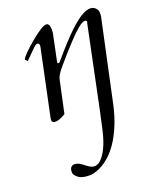

<svg xmlns="http://www.w3.org/2000/svg" viewBox="-140 -523 755 920"><g transform="rotate(-20 238.0 -63.5)"><path d="M106 237C89.3 237 81 247.7 81 269C81 278.3 87.2 287.8 99.5 297.5C111.8 307.2 130.3 312 155 312C171 312 188.7 307.7 208 299C300.1 257 355.1 141.8 379 30L468 -385C468.7 -389 469 -395.3 469 -404C469 -422.2 451.8 -439 433 -439C413 -439 389.8 -428.8 363.5 -408.5C337.2 -388.2 308.7 -361.3 278 -328C254.2 -303 227.6 -270.9 207.5 -248C203.9 -243.9 195 -242.1 195 -250L221 -375C223.7 -385 225 -395 225 -405C225 -427.7 219 -439 207 -439C193 -439 165.8 -422.2 125.5 -388.5C85.2 -354.8 61.3 -330.7 54 -316L65 -304L110.5 -349.5C122.2 -361.2 130.3 -367 135 -367C142.3 -367 146 -362.3 146 -353V-351L81 -42C80.1 -36.4 73 -6.6 73 0C73 9.3 79 14.2 91 14.5H91.9C103.9 14.5 120.9 8 143 -5L178 -168C180 -177.3 183.8 -186.3 189.5 -195C209.3 -225.3 297.9 -322.7 326 -350C338.7 -362 350 -371.8 360 -379.5C366.4 -384.4 379 -391.8 387.7 -391.8C393.1 -391.8 397 -389 397 -381L395 -379L310 30C303.3 59.3 297 88.3 291 117C277.7 180.3 259 226.3 235 255C221.7 271 208 279 194 279C161.4 279 141 237 106 237Z"/></g></svg>

Font: fbb
Style: Italic
Weight: 400
Italic angle: -12°
Designer: David J. Perry, Michael Sharpe
Version: Version 0.991